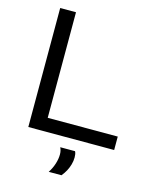

<svg xmlns="http://www.w3.org/2000/svg" viewBox="-133 -787 872 1091"><g transform="rotate(15 303.5 -242.0)"><path d="M83 0V-700H176V-79H588V0ZM261 216Q279 188 288 159Q297 130 297 104Q297 92 294.5 82Q292 72 288 64H375Q379 71 380.5 80Q382 89 382 99Q382 120 376 141Q370 162 360 180.5Q350 199 336 216Z"/></g></svg>

Font: Georama SemiExpanded
Style: Regular
Weight: 400
Width: 6
Designer: Jean-Baptiste Levee
Foundry: Production Type
Version: Version 1.001